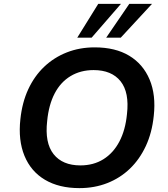

<svg xmlns="http://www.w3.org/2000/svg" viewBox="-20 -959 864 989"><path d="M389 10Q284 10 211.5 -33Q139 -76 106 -156.5Q73 -237 85 -345Q94 -431 125.5 -499Q157 -567 207.5 -615Q258 -663 324 -689Q390 -715 468 -715Q574 -715 645.5 -672Q717 -629 750.5 -549.5Q784 -470 772 -362Q763 -275 731 -206.5Q699 -138 649 -90Q599 -42 533 -16Q467 10 389 10ZM394 -107Q462 -107 513 -139Q564 -171 595 -230Q626 -289 634 -371Q647 -483 601 -540.5Q555 -598 462 -598Q395 -598 343.5 -567Q292 -536 261.5 -477.5Q231 -419 223 -336Q210 -223 256 -165Q302 -107 394 -107ZM378 -765 486 -939H603L452 -765ZM527 -765 646 -939H763L602 -765Z"/></svg>

Font: Nunito Sans 8pt
Style: Bold Italic
Weight: 700
Italic angle: -9°
Version: Version 3.101;gftools[0.9.27]